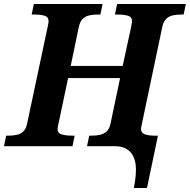

<svg xmlns="http://www.w3.org/2000/svg" viewBox="-43 -734 953 964"><path d="M629 210Q635 180 638 150Q641 120 638 93Q635 66 623 45Q611 24 589 12Q567 0 531 0H394L405 -53H418Q440 -53 459 -57Q478 -61 492.5 -74.5Q507 -88 512 -114L560 -342H299L250 -110Q249 -105 247.5 -98Q246 -91 246 -87Q246 -65 267 -59Q288 -53 319 -53H332L321 0H-23L-12 -53H1Q22 -53 41 -57Q60 -61 74 -74Q88 -87 93 -113L195 -593Q198 -607 199.5 -615Q201 -623 201 -627Q201 -649 181 -655Q161 -661 129 -661H116L127 -714H472L461 -661H448Q426 -661 406.5 -657Q387 -653 373 -640Q359 -627 353 -600L312 -403H573L615 -597Q617 -608 618.5 -615.5Q620 -623 620 -627Q620 -649 599.5 -655Q579 -661 547 -661H534L545 -714H890L879 -661H866Q845 -661 825.5 -657Q806 -653 792 -640Q778 -627 772 -600L669 -110Q668 -105 666.5 -98Q665 -91 665 -87Q665 -68 681.5 -61Q698 -54 725 -53H750L695 210Z"/></svg>

Font: Noto Serif
Style: Italic
Weight: 400
Italic angle: -12°
Designer: Monotype Design Team
Foundry: Monotype Imaging Inc.
Version: Version 2.013